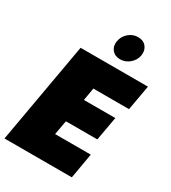

<svg xmlns="http://www.w3.org/2000/svg" viewBox="-222 -1053 1041 1166"><g transform="rotate(30 298.5 -469.5)"><path d="M597.2 -708 565.9 -532.2H315.9L300.8 -443.8H521L491.2 -276.9H271L252.9 -176.8H502.9L472.2 0H0L125 -708ZM366.2 -767.1Q330.1 -767.1 309.8 -791.7Q289.6 -816.4 295.9 -852.1Q301.8 -889.2 330.8 -914.1Q359.9 -939 396 -939Q433.1 -939 453.4 -914.3Q473.6 -889.6 467.8 -852.1Q460.9 -815.9 432.1 -791.5Q403.3 -767.1 366.2 -767.1Z"/></g></svg>

Font: SVN-Poppins Black
Style: Italic
Weight: 900
Italic angle: -10°
Designer: Ninad Kale (Devanagari), Jonny Pinhorn (Latin)
Foundry: Indian Type Foundry
Version: Version 3.002 2017